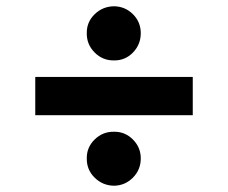

<svg xmlns="http://www.w3.org/2000/svg" viewBox="-20 -594 720 606"><path d="M253.9 -489.3Q253.4 -524.4 278.8 -549.1Q304.2 -573.7 339.8 -574.2Q375 -573.7 399.7 -549.1Q424.3 -524.4 424.3 -489.3Q424.3 -453.6 399.7 -428.2Q375 -402.8 339.8 -403.3Q304.2 -402.8 278.8 -428.2Q253.4 -453.6 253.9 -489.3ZM588.4 -351.1V-230.5H91.3V-351.1ZM253.9 -94.2Q253.4 -128.9 278.8 -153.8Q304.2 -178.7 339.8 -178.2Q374.5 -178.7 399.4 -153.8Q424.3 -128.9 424.3 -94.2Q424.3 -58.1 399.4 -33.2Q374.5 -8.3 339.8 -7.8Q304.2 -8.3 278.8 -33.2Q253.4 -58.1 253.9 -94.2Z"/></svg>

Font: Konkhmer Sleokchher
Style: Regular
Weight: 400
Designer: Suon May Sophanith
Version: Version 1.000; ttfautohint (v1.8.4.7-5d5b);gftools[0.9.23]